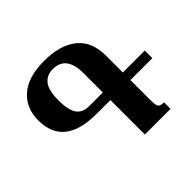

<svg xmlns="http://www.w3.org/2000/svg" viewBox="-169 -926 1127 1127"><g transform="rotate(-45 395.0 -362.0)"><path d="M651 -54Q622 -54 613 -65Q604 -76 604 -115V-286H786V-349H604V-489Q604 -607 530 -665.5Q456 -724 326 -724Q192 -724 123 -663.5Q54 -603 54 -501Q54 -286 323 -286H438V0H651ZM323 -349Q271 -349 246 -384Q221 -419 221 -500Q221 -583 249 -618.5Q277 -654 327 -654Q438 -654 438 -510V-349Z"/></g></svg>

Font: Noto Serif Armenian SemiCondensed Extra
Style: Regular
Weight: 800
Width: 4
Designer: Monotype Design Team
Foundry: Monotype Imaging Inc.
Version: Version 1.901